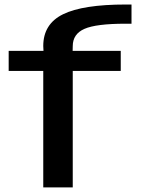

<svg xmlns="http://www.w3.org/2000/svg" viewBox="-20 -810 617 830"><path d="M167 0V-503.5H17.5V-590H168L167 -611Q167 -706.5 252.8 -748.5Q338.5 -790.5 524 -790.5H548.5V-707.5H522.5Q395.5 -707.5 345 -685.2Q294.5 -663 294.5 -610.5L294 -590H502V-503.5H294.5V0Z"/></svg>

Font: Anybody ExtraExpanded Medium
Style: Regular
Weight: 500
Width: 8
Designer: Tyler Finck
Foundry: Etcetera Type Company
Version: Version 1.010; ttfautohint (v1.8.3) -l 8 -r 50 -G 200 -x 14 